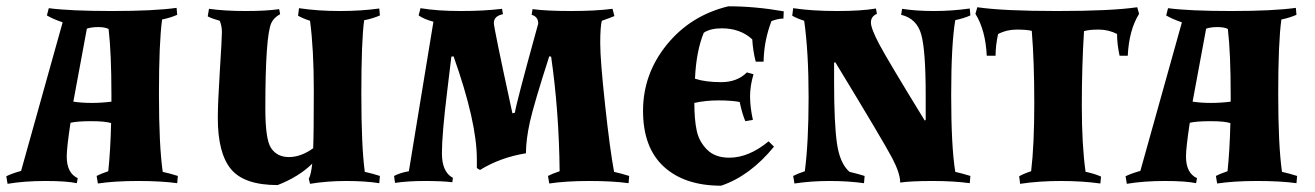

<svg xmlns="http://www.w3.org/2000/svg" viewBox="-34 -575 4178 610"><path d="M319 -184Q300 -190 256 -190Q212 -190 190 -185Q178 -106 178 -78Q178 -25 213 -9L210 7Q178 0 110.5 0Q43 0 -10 9L-14 -15Q4 -24 33 -32L165 -504Q133 -515 115 -526L121 -549Q189 -540 322 -540Q455 -540 527 -550L529 -528Q509 -519 481 -513Q471 -440 471 -276.5Q471 -113 483 -29Q506 -24 531 -16L529 7Q479 0 404.5 0Q330 0 277 8L273 -16Q286 -23 310 -31Q317 -98 319 -184ZM320 -274Q320 -406 311 -483Q299 -489 278 -489Q257 -489 242 -484L199 -252Q227 -248 257.5 -248Q288 -248 320 -252Z M1123 -511Q1114 -446 1114 -277.5Q1114 -109 1125 -29Q1148 -24 1173 -16L1171 7Q1127 0 1066 0Q1005 0 951 9L947 -7Q954 -19 958 -55Q915 -13 848 13Q742 13 700 -37.5Q658 -88 658 -200Q658 -248 664.5 -350.5Q671 -453 671 -473Q671 -493 664 -509Q639 -516 626 -523L630 -547Q680 -540 746.5 -540Q813 -540 853 -546L856 -530Q836 -519 828 -502Q809 -460 809 -230Q809 -132 827 -105Q846 -76 884 -76Q922 -76 961 -104Q963 -154 963 -286.5Q963 -419 951 -509Q929 -516 913 -525L916 -549Q976 -540 1045 -540Q1114 -540 1171 -548L1173 -526Q1153 -517 1125 -511Z M1481 -69Q1481 -188 1407 -396L1400 -395L1387 -287Q1370 -149 1370 -88.5Q1370 -28 1405 -10L1403 4Q1371 0 1316.5 0Q1262 0 1221 6L1218 -16Q1237 -26 1265 -31L1343 -506Q1313 -514 1296 -526L1302 -549Q1355 -540 1429.5 -540Q1504 -540 1561 -547L1564 -530Q1535 -524 1535 -502Q1535 -487 1589 -238L1594 -215L1602 -217Q1603 -236 1676 -500Q1676 -522 1655 -528L1658 -546Q1702 -540 1780 -540Q1858 -540 1912 -547L1918 -524Q1904 -518 1878 -509Q1873 -490 1873 -437Q1873 -384 1888.5 -241Q1904 -98 1917 -29Q1939 -24 1965 -16L1963 7Q1913 0 1838.5 0Q1764 0 1711 8L1707 -16Q1720 -23 1744 -31Q1742 -222 1717 -395L1711 -396Q1662 -244 1649.5 -187.5Q1637 -131 1637 -88Q1556 -75 1491 -35L1481 -41Z M2283 -74Q2345 -74 2408 -126L2425 -109Q2349 -16 2257 15Q2141 15 2075 -45.5Q2009 -106 2009 -223Q2009 -340 2084.5 -433Q2160 -526 2280 -555Q2365 -555 2456 -539L2455 -516Q2438 -516 2417 -508Q2393 -445 2392 -379H2367Q2358 -414 2356 -450Q2318 -485 2259 -485Q2223 -485 2202 -471Q2178 -413 2174 -325Q2207 -314 2257.5 -314Q2308 -314 2339 -345L2360 -339Q2349 -303 2349 -269Q2349 -235 2358 -194L2334 -190Q2324 -213 2316 -251Q2290 -256 2248.5 -256Q2207 -256 2172 -248Q2172 -195 2179.5 -160Q2187 -125 2212.5 -99.5Q2238 -74 2283 -74Z M2523 -31Q2535 -123 2535 -266Q2535 -409 2521 -509Q2499 -516 2483 -525L2486 -549Q2546 -540 2625 -540Q2704 -540 2749 -548L2752 -531Q2733 -523 2733 -503.5Q2733 -484 2760.5 -432.5Q2788 -381 2904 -192L2907 -194V-273Q2907 -414 2893 -465Q2879 -516 2829 -528L2832 -547Q2876 -540 2933.5 -540Q2991 -540 3047 -548L3049 -526Q3029 -517 3001 -511Q2988 -435 2988 -272Q2988 -109 3001 -29Q3023 -24 3049 -16L3047 7Q2997 0 2929 0Q2861 0 2826 5Q2826 -24 2801 -72Q2772 -127 2620 -377L2616 -376V-311Q2616 -184 2625 -120Q2634 -56 2665 -29Q2687 -24 2713 -16L2711 7Q2661 0 2602 0Q2543 0 2490 8L2486 -16Q2499 -23 2523 -31Z M3242 -31Q3252 -114 3252 -247.5Q3252 -381 3244 -477Q3228 -481 3196 -481Q3164 -481 3137 -467Q3129 -430 3129 -398H3101Q3097 -480 3065 -531L3071 -552Q3153 -540 3325 -540Q3497 -540 3579 -552L3585 -531Q3553 -480 3549 -398H3523Q3515 -435 3515 -467Q3488 -481 3456.5 -481Q3425 -481 3410 -476Q3403 -366 3403 -239.5Q3403 -113 3415 -29H3416Q3444 -23 3464 -14L3462 8Q3405 0 3336 0Q3267 0 3207 9L3204 -15Q3220 -24 3242 -31Z M3875 -184Q3856 -190 3812 -190Q3768 -190 3746 -185Q3734 -106 3734 -78Q3734 -25 3769 -9L3766 7Q3734 0 3666.5 0Q3599 0 3546 9L3542 -15Q3560 -24 3589 -32L3721 -504Q3689 -515 3671 -526L3677 -549Q3745 -540 3878 -540Q4011 -540 4083 -550L4085 -528Q4065 -519 4037 -513Q4027 -440 4027 -276.5Q4027 -113 4039 -29Q4062 -24 4087 -16L4085 7Q4035 0 3960.5 0Q3886 0 3833 8L3829 -16Q3842 -23 3866 -31Q3873 -98 3875 -184ZM3876 -274Q3876 -406 3867 -483Q3855 -489 3834 -489Q3813 -489 3798 -484L3755 -252Q3783 -248 3813.5 -248Q3844 -248 3876 -252Z"/></svg>

Font: Almendra SC
Style: Bold
Weight: 700
Designer: Ana Sanfelippo
Foundry: Ana Sanfelippo
Version: Version 1.003